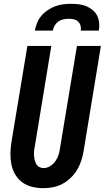

<svg xmlns="http://www.w3.org/2000/svg" viewBox="-20 -975 547 1003"><path d="M206 8Q176 8 147.5 1Q119 -6 96.5 -22.5Q74 -39 59.5 -63.5Q45 -88 39.5 -116Q34 -144 34.5 -174Q35 -204 40 -234L123 -735H248L163 -217Q160 -204 158.5 -191.5Q157 -179 157.5 -166.5Q158 -154 160.5 -142Q163 -130 168.5 -119.5Q174 -109 184.5 -103Q195 -97 208 -97Q226 -97 242.5 -107.5Q259 -118 270 -134Q281 -150 286.5 -168Q292 -186 294 -204L382 -735H507L417 -187Q413 -162 405 -137Q397 -112 383.5 -89Q370 -66 350 -46.5Q330 -27 306.5 -14.5Q283 -2 257 3Q231 8 206 8ZM162 -815Q166 -836 174 -856Q182 -876 196.5 -893Q211 -910 230 -922.5Q249 -935 269 -942.5Q289 -950 310 -952.5Q331 -955 352 -955Q373 -955 393 -952.5Q413 -950 431 -942.5Q449 -935 464 -922.5Q479 -910 487.5 -893Q496 -876 498 -856Q500 -836 496 -815H402Q404 -829 400.5 -841.5Q397 -854 388 -862.5Q379 -871 366 -874Q353 -877 339 -877Q325 -877 311 -874Q297 -871 285 -862.5Q273 -854 265.5 -841.5Q258 -829 256 -815Z"/></svg>

Font: Iosevka SS18 Extrabold
Style: Italic
Weight: 800
Italic angle: -9°
Monospace: yes
Designer: Belleve Invis
Foundry: Belleve Invis
Version: Version 25.1.1; ttfautohint (v1.8.4)